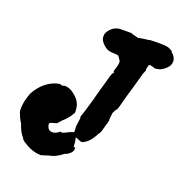

<svg xmlns="http://www.w3.org/2000/svg" viewBox="-127 -768 884 929"><g transform="rotate(20 315.0 -303.5)"><path d="M397 -655Q397 -652 404 -652Q406 -652 406 -651Q407 -650 412 -650Q414 -650 414.5 -649.5Q415 -649 419 -648Q423 -647 427 -646Q431 -645 432 -645Q436 -646 438 -647Q439 -647 443.5 -647.5Q448 -648 450 -648.5Q452 -649 452 -649.5Q452 -650 458 -650Q464 -650 465 -651H467H465L474 -652Q487 -652 487 -655L528 -656H529H530H531H532H533H534H535Q577 -656 589 -650Q607 -642 607 -638Q607 -637 608.5 -635Q610 -633 611.5 -631.5Q613 -630 613.5 -630.5Q614 -631 616 -629Q625 -618 628 -608Q631 -600 630 -593Q630 -583 625 -574Q620 -565 611 -557Q603 -549 592 -543Q585 -539 578 -537Q563 -534 558 -534Q556 -534 554.5 -534Q553 -534 553 -535Q553 -536 551 -537Q549 -538 546.5 -538Q544 -538 543.5 -538.5Q543 -539 540.5 -539.5Q538 -540 535 -541Q530 -542 526 -539Q523 -536 523 -532Q523 -530 522 -526Q519 -520 520 -514L521 -509L519 -505Q513 -494 509 -477Q507 -469 505.5 -464.5Q504 -460 500.5 -446.5Q497 -433 495.5 -428Q494 -423 493 -419Q492 -415 490 -409Q487 -399 480 -375Q479 -369 475 -358Q470 -341 461 -305Q455 -284 453 -284Q451 -284 449 -280Q448 -278 446.5 -275.5Q445 -273 442 -267.5Q439 -262 439 -258Q437 -245 437 -242Q437 -239 436.5 -235.5Q436 -232 436 -228Q437 -222 435 -214Q430 -196 428 -190Q420 -157 415 -150Q415 -149 412 -146Q409 -143 408 -140Q407 -137 405 -134Q403 -131 401.5 -128Q400 -125 398 -122Q396 -119 394 -116Q387 -106 376 -95Q366 -86 357 -82Q353 -80 353 -79.5Q353 -79 349 -79Q345 -79 345 -78Q344 -78 342 -79Q337 -80 322 -87Q313 -91 313 -88Q313 -86 315 -78Q318 -67 318 -52Q319 -43 319.5 -42Q320 -41 325 -43Q328 -44 328 -44Q328 -44 326.5 -42Q325 -40 325.5 -39.5Q326 -39 327 -39L328 -38L327 -36Q327 -36 329 -37L328 -36Q327 -34 326.5 -32.5Q326 -31 327 -32V-30Q325 -28 326 -28V-27L325 -24L324 -23Q323 -22 323 -21Q323 -20 322 -19V-18Q321 -17 319 -15Q315 -10 306 -4L298 1Q298 1 296.5 1Q295 1 293.5 1.5Q292 2 291 3Q289 3 281 10Q270 18 266 20Q263 21 259.5 23Q256 25 254 27Q241 33 223 37Q217 38 210 41Q202 44 192 46Q189 47 188 48Q187 49 181 49Q154 49 124 36Q110 30 88 16Q86 15 81 10Q76 5 76 5Q77 3 71 -4Q66 -9 64.5 -12Q63 -15 61 -18Q56 -24 52 -34Q47 -44 43 -57Q41 -64 34 -73Q34 -73 32.5 -76Q31 -79 31 -79Q28 -84 26 -89Q24 -95 23 -95Q23 -95 22 -100Q20 -106 17 -111Q16 -112 15 -126Q15 -154 22 -179Q26 -197 34 -215Q42 -231 56 -248Q68 -263 83 -275Q116 -301 151 -306Q156 -306 157 -305Q160 -302 167 -303Q170 -303 173 -304.5Q176 -306 181 -306Q207 -304 229 -285Q247 -271 256 -256Q260 -248 263 -242Q267 -229 268 -215Q270 -198 265 -194Q263 -193 261.5 -189.5Q260 -186 258.5 -183.5Q257 -181 255 -178.5Q253 -176 250.5 -173Q248 -170 244.5 -165.5Q241 -161 237 -157Q229 -150 223 -144Q220 -140 216 -136Q207 -127 208 -127Q209 -123 188 -118Q169 -114 168 -108Q167 -99 174 -86Q179 -78 188 -75Q192 -74 197 -74Q202 -74 205 -75Q216 -77 230 -87L235 -91L237 -90Q238 -88 240.5 -88Q243 -88 245 -89.5Q247 -91 248 -91Q249 -89 253 -92Q254 -93 255 -93Q256 -93 257.5 -94Q259 -95 260 -95Q261 -95 262 -96Q263 -97 263.5 -97Q264 -97 264.5 -97.5Q265 -98 267.5 -99Q270 -100 270.5 -100.5Q271 -101 271.5 -101Q272 -101 272 -102H273Q273 -102 273.5 -102.5Q274 -103 275 -103Q276 -103 277 -104Q278 -105 278 -104Q278 -105 279 -104.5Q280 -104 281 -105L282 -106H283Q284 -107 284.5 -106.5Q285 -106 285.5 -106.5Q286 -107 287.5 -107.5Q289 -108 290 -109H291H293Q293 -110 294 -109.5Q295 -109 296 -110Q297 -111 297 -114.5Q297 -118 296.5 -118.5Q296 -119 296.5 -120Q297 -121 297 -122.5Q297 -124 296.5 -124Q296 -124 296.5 -127.5Q297 -131 296.5 -131Q296 -131 296 -133Q296 -135 296 -137.5Q296 -140 296 -143Q297 -146 297 -149Q297 -152 297.5 -154Q298 -156 298.5 -160.5Q299 -165 298.5 -165Q298 -165 299 -167Q300 -169 300 -173Q300 -177 301 -179.5Q302 -182 301.5 -184.5Q301 -187 300 -189Q299 -191 301 -196Q311 -224 317 -246Q320 -257 331 -294Q332 -300 336 -314Q340 -328 344 -343Q348 -357 350.5 -366Q353 -375 355 -381Q358 -392 366 -421Q369 -430 370.5 -434.5Q372 -439 372 -439.5Q372 -440 373 -441Q380 -442 378 -451Q377 -452 376 -452Q375 -452 375 -453Q375 -455 384 -483Q387 -496 387 -503Q387 -509 383 -514Q379 -520 374 -527Q373 -530 370 -532Q366 -534 348 -535Q334 -535 331 -536Q314 -537 298 -550Q278 -566 272 -584Q271 -589 271 -596Q271 -603 272 -607Q278 -626 298 -642Q311 -652 328 -655Q331 -656 352.5 -656Q374 -656 378 -656Q382 -656 389.5 -656Q397 -656 397 -655Z"/></g></svg>

Font: TT2020 Style B
Style: Italic
Weight: 400
Italic angle: -15°
Version: Version 0.2.000